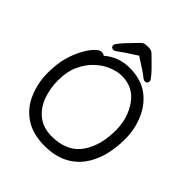

<svg xmlns="http://www.w3.org/2000/svg" viewBox="-245 -1055 1235 1235"><g transform="rotate(45 372.5 -437.0)"><path d="M354 -52Q495 -52 560 -148Q619 -236 619 -371Q619 -481 561 -564Q503 -647 399 -647Q357 -647 309.5 -627.5Q262 -608 221 -569Q180 -530 154 -472.5Q128 -415 128 -338Q128 -260 152.5 -195Q177 -130 227.5 -91Q278 -52 354 -52ZM366 24Q257 24 186 -23.5Q115 -71 81 -152.5Q47 -234 47 -320Q47 -405 63.5 -464Q80 -523 104.5 -568Q129 -613 154 -638.5Q179 -664 198 -664Q216 -664 224 -655Q297 -719 397 -719Q497 -719 563.5 -672.5Q630 -626 665.5 -545.5Q701 -465 701 -375Q701 -198 621 -91Q532 24 366 24ZM526 -726Q516 -726 497.5 -742Q479 -758 385 -817Q288 -755 270.5 -740.5Q253 -726 243 -726Q219 -726 219 -748Q219 -765 302 -849Q322 -870 334 -882Q346 -894 357.5 -896Q369 -898 392 -898Q416 -898 429 -885Q442 -872 462 -853Q550 -768 550 -749Q550 -726 526 -726Z"/></g></svg>

Font: LXGW WenKai Lite
Style: Bold
Weight: 700
Designer: LXGW / Fontworks Inc.
Foundry: LXGW / Fontworks Inc.
Version: Version 1.330;April 28, 2024